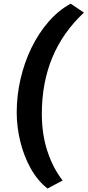

<svg xmlns="http://www.w3.org/2000/svg" viewBox="-20 -888 490 1074"><path d="M246 166.5Q190.5 123.5 152 54.5Q113.5 -14.5 93.5 -96.2Q73.5 -178 73.5 -259Q73.5 -352.5 94.5 -444.5Q115.5 -536.5 155.2 -618.8Q195 -701 250.8 -765.5Q306.5 -830 375.5 -867.5L449.5 -817.5Q214 -598.5 214 -251.5Q214 -135 246 -39.8Q278 55.5 330.5 121.5Z"/></svg>

Font: Merriweather Sans Italic
Style: Bold
Weight: 700
Italic angle: -7.5°
Designer: Eben Sorkin
Foundry: Eben Sorkin
Version: Version 1.008; ttfautohint (v1.7.19-72a1) -l 8 -r 50 -G 200 